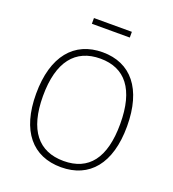

<svg xmlns="http://www.w3.org/2000/svg" viewBox="-161 -1033 1053 1166"><g transform="rotate(20 365.5 -450.0)"><path d="M490 -910H245V-873H490ZM366 10C549 10 659 -119 659 -360C659 -603 549 -733 367 -733C184 -733 72 -602 72 -358C72 -118 182 10 366 10ZM368 -31C206 -31 116 -139 116 -360C116 -582 206 -692 367 -692C527 -692 615 -583 615 -360C615 -138 529 -31 368 -31Z"/></g></svg>

Font: United Sans Thin
Style: Regular
Weight: 100
Designer: Pablo Impallari, Rodrigo Fuenzalida (Modified by Dan O. Williams)
Version: Version 1.000;PS 001.000;hotconv 1.0.88;makeotf.lib2.5.64775